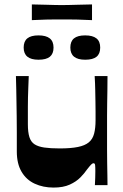

<svg xmlns="http://www.w3.org/2000/svg" viewBox="-20 -837 558 868"><path d="M222 11Q175 11 137 -6.5Q99 -24 77.5 -60.5Q56 -97 56 -152Q56 -199 56 -238Q56 -277 55.5 -310.5Q55 -344 54.5 -374.5Q54 -405 53.5 -433.5Q53 -462 52 -493H110Q109 -466 108 -442Q107 -418 106.5 -396.5Q106 -375 106 -354.5Q106 -334 106 -314.5Q106 -295 106 -275Q106 -239 113 -217Q120 -195 136.5 -184.5Q153 -174 180.5 -170Q208 -166 250 -166Q300 -166 332 -172.5Q364 -179 381.5 -193.5Q399 -208 405.5 -233Q412 -258 412 -293Q412 -312 412 -332.5Q412 -353 411.5 -377.5Q411 -402 410.5 -431Q410 -460 408 -493H466Q466 -460 465.5 -429Q465 -398 464.5 -369Q464 -340 464 -314Q464 -288 464 -264.5Q464 -241 464 -221Q464 -192 464 -161Q464 -130 464.5 -100Q465 -70 465.5 -44Q466 -18 466 0H409Q410 -18 410.5 -34.5Q411 -51 411 -63Q411 -82 410 -90.5Q409 -99 403 -99Q398 -99 392 -93Q386 -87 372 -69Q362 -54 343.5 -35Q325 -16 295.5 -2.5Q266 11 222 11ZM154 -567Q87 -567 87 -622Q87 -650 103.5 -663.5Q120 -677 154 -677Q188 -677 205 -663.5Q222 -650 222 -622Q222 -594 205.5 -580.5Q189 -567 154 -567ZM365 -567Q298 -567 298 -622Q298 -650 314.5 -663.5Q331 -677 365 -677Q399 -677 416 -663.5Q433 -650 433 -622Q433 -594 416.5 -580.5Q400 -567 365 -567ZM124 -746V-817Q166 -816 188.5 -815.5Q211 -815 226 -814.5Q241 -814 259 -814Q278 -814 293 -814.5Q308 -815 331 -815.5Q354 -816 396 -817V-746Q354 -748 331 -748.5Q308 -749 293 -749Q278 -749 259 -749Q241 -749 226 -749Q211 -749 188.5 -748.5Q166 -748 124 -746Z"/></svg>

Font: Ojuju ExtraLight
Style: Bold
Weight: 700
Version: Version 1.000